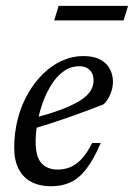

<svg xmlns="http://www.w3.org/2000/svg" viewBox="-20 -638 466 668"><path d="M256 -407.5Q226.5 -407.5 202.2 -390.5Q178 -373.5 159.8 -344.8Q141.5 -316 129 -281.5Q116.5 -247 110.2 -211.2Q104 -175.5 104 -144.5Q104 -91.5 124.8 -69.8Q145.5 -48 180 -48Q203.5 -48 224 -56.2Q244.5 -64.5 263.5 -84.5Q282.5 -104.5 300.5 -140.5H330.5Q305.5 -82.5 280 -49.8Q254.5 -17 225 -3.5Q195.5 10 157 10Q118 10 89.2 -5Q60.5 -20 45 -50Q29.5 -80 29.5 -123.5Q29.5 -177 42 -225Q54.5 -273 77.5 -312.8Q100.5 -352.5 130.5 -381.8Q160.5 -411 196.2 -427Q232 -443 270 -443Q306 -443 329 -430.5Q352 -418 362.5 -397.5Q373 -377 373 -353.5Q373 -331.5 363.8 -309.8Q354.5 -288 340.5 -275Q310 -263 279.8 -251.8Q249.5 -240.5 218.8 -229.8Q188 -219 157.8 -209.2Q127.5 -199.5 97 -190.5L98.5 -227.5Q149.5 -241 185.8 -254.2Q222 -267.5 245.2 -280.2Q268.5 -293 281.8 -306Q295 -319 300.2 -332Q305.5 -345 305.5 -359Q305.5 -373.5 299.8 -384.2Q294 -395 283.2 -401.2Q272.5 -407.5 256 -407.5ZM168.5 -567 184 -617.5H425.5L410 -567Z"/></svg>

Font: Newsreader 17pt
Style: Italic
Weight: 400
Italic angle: -17°
Version: Version 1.003